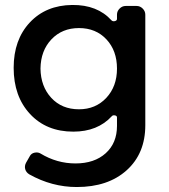

<svg xmlns="http://www.w3.org/2000/svg" viewBox="-20 -556 680 773"><path d="M530 -532Q544 -532 554.5 -521.5Q565 -511 565 -497V-52Q565 62 490 129.5Q415 197 289 197Q189 197 98 146Q85 138 81.5 125Q78 112 85 99L101 71Q107 61 120 58.5Q133 56 143 62Q209 102 284 102Q360 102 405.5 61Q451 20 451 -49V-83Q451 -90 442.5 -91.5Q434 -93 430 -88Q373 -26 275 -26Q167 -26 101 -97Q35 -168 35 -283Q35 -396 100 -465.5Q165 -535 271 -536Q372 -537 429 -474Q434 -469 442.5 -471Q451 -473 451 -480V-497Q451 -511 461.5 -521.5Q472 -532 486 -532ZM298 -116Q365 -116 408 -162Q451 -208 451 -280Q451 -352 408.5 -397.5Q366 -443 298 -443Q230 -443 187 -397.5Q144 -352 143 -280Q144 -208 186.5 -162Q229 -116 298 -116Z"/></svg>

Font: Trueno
Style: Round
Weight: 400
Designer: Julieta Ulanovsky, Jasper
Foundry: Julieta Ulanovsky, Cannot Into Space Fonts
Version: Version 3.001